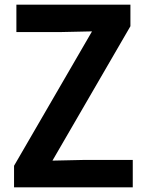

<svg xmlns="http://www.w3.org/2000/svg" viewBox="-20 -800 627 820"><path d="M547 0H40V-92L373 -666L236 -663H50V-780H537V-688L204 -114L341 -117H547Z"/></svg>

Font: Tanohe Sans SemiBold
Style: Regular
Weight: 600
Designer: Village Type and Design LLC & Cristiano Sobral
Foundry: Cooper Hewitt Smithsonian Design Museum
Version: Version 1.00;September 29, 2021;FontCreator 13.0.0.2655 64-b